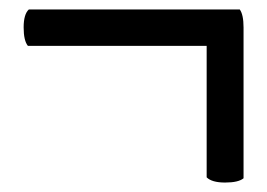

<svg xmlns="http://www.w3.org/2000/svg" viewBox="-20 -477 565 406"><path d="M495 -100Q484 -91 456 -91Q428 -91 417 -102V-380H39Q30 -391 30 -419Q30 -447 41 -457H487Q495 -446 495 -419Z"/></svg>

Font: Bubblegum Sans
Style: Regular
Weight: 400
Designer: Angel Koziupa and Alejandro Paul
Foundry: Angel Koziupa and Alejandro Paul
Version: Version 1.001